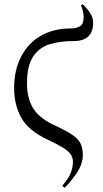

<svg xmlns="http://www.w3.org/2000/svg" viewBox="-20 -659 489 911"><path d="M287 232 275 223Q306 187 316 160.5Q326 134 326 110Q326 89 315.5 73.5Q305 58 279.5 42Q254 26 207 4Q115 -39 81 -100.5Q47 -162 47 -241Q47 -326 80 -390Q113 -454 173.5 -489Q234 -524 315 -524Q343 -524 360 -535Q377 -546 377 -577Q377 -590 373.5 -605.5Q370 -621 364 -634L372 -639Q393 -620 407.5 -597.5Q422 -575 422 -551Q422 -463 326 -464Q263 -464 214 -448.5Q165 -433 136.5 -389.5Q108 -346 108 -263Q108 -192 138 -144Q168 -96 246 -61Q296 -38 323.5 -19Q351 0 362 21.5Q373 43 373 75Q373 118 346 159Q319 200 287 232Z"/></svg>

Font: Literata 72pt Light
Style: Italic
Weight: 300
Italic angle: -2°
Designer: Latin by Veronika Burian and Jose Scaglione. Greek by Irene Vlachou. Cyrillic by Vera Evstafieva
Foundry: TypeTogether
Version: Version 3.002